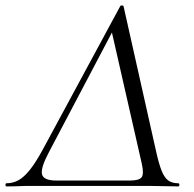

<svg xmlns="http://www.w3.org/2000/svg" viewBox="-52 -671 699 693"><path d="M-28.2 1.8Q-32.2 1.8 -32.2 -3.9Q-32.2 -9.6 -28.2 -9.6Q-5.6 -9.6 14.3 -20.3Q34.2 -31 55.6 -57.7Q77 -84.4 102.4 -131.2L382.2 -649.2Q383.4 -651.6 388.1 -651.4Q392.8 -651.2 393.8 -649L511.4 -124.8Q521.4 -79.4 531.6 -54.2Q541.8 -29 555.7 -19.3Q569.6 -9.6 590.8 -9.6Q595.4 -9.6 595.4 -3.9Q595.4 1.8 590.8 1.8Q565.6 1.8 538.7 0.9Q511.8 0 485.4 0H65.6Q34.8 0 16.7 0.9Q-1.4 1.8 -28.2 1.8ZM151.4 -19.4H417.4Q451.2 -19.4 459.5 -31.7Q467.8 -44 460 -79.2L352 -553.6L124.6 -121.8Q94.2 -64.6 99.6 -42Q105 -19.4 151.4 -19.4Z"/></svg>

Font: Cormorant Infant Light
Style: Italic
Weight: 300
Italic angle: -10°
Designer: Christian Thalmann (Catharsis Fonts)
Foundry: Catharsis Fonts
Version: Version 4.001